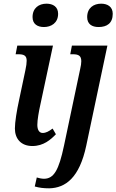

<svg xmlns="http://www.w3.org/2000/svg" viewBox="-20 -784 633 1044"><path d="M219 -637C257 -637 296 -658 296 -709C296 -748 267 -764 233 -764C192 -764 157 -741 157 -691C157 -653 184 -637 219 -637ZM516 -637C562 -637 593 -658 593 -709C593 -748 564 -764 530 -764C489 -764 454 -741 454 -691C454 -653 480 -637 516 -637ZM156 10C217 10 256 -25 284 -54L266 -85C246 -70 230 -61 212 -61C194 -61 183 -77 183 -105C183 -132 191 -177 199 -213L268 -536H74L65 -489H79C110 -489 125 -482 125 -454C125 -442 123 -424 118 -402L84 -241C71 -182 61 -120 61 -85C61 -30 94 10 156 10ZM248 240C336 238 412 183 449 8L564 -536H371L362 -489H376C407 -489 422 -481 422 -451C422 -438 420 -427 416 -409L328 8C300 141 273 188 219 188C206 188 189 184 180 181L169 230C194 237 216 240 248 240Z"/></svg>

Font: Noto Serif Condensed SemiBold
Style: Italic
Weight: 600
Width: 3
Italic angle: -12°
Designer: Monotype Design Team
Foundry: Monotype Imaging Inc.
Version: Version 2.014